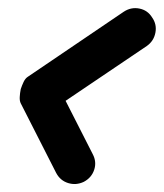

<svg xmlns="http://www.w3.org/2000/svg" viewBox="-20 -402 403 472"><path d="M341 -289Q282 -249 222.5 -209Q163 -169 104 -129Q99 -126 100 -137.5Q101 -149 105 -164Q108 -178 113 -189Q118 -200 121 -194Q143 -151 164.5 -108.5Q186 -66 208 -23Q218 -4 211.5 15.5Q205 35 186 45Q167 54 147.5 48Q128 42 118 23Q96 -20 74.5 -62.5Q53 -105 31 -148Q28 -154 28.5 -163.5Q29 -173 31 -183Q34 -192 38 -200.5Q42 -209 48 -213Q107 -253 166 -293Q225 -333 284 -373Q302 -385 322.5 -381Q343 -377 354 -359Q366 -342 362 -321.5Q358 -301 341 -289Z"/></svg>

Font: FRB American Cursive Guidelines Arrows Ultra
Style: Bold Italic
Weight: 1000
Italic angle: -25°
Version: Version 2.0;Modular Font Editor K font №1